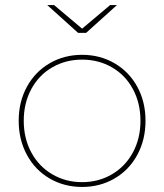

<svg xmlns="http://www.w3.org/2000/svg" viewBox="-20 -737 650 760"><path d="M54 -259Q54 -334 86.5 -393.5Q119 -453 176.5 -486.5Q234 -520 305 -520Q376 -520 433.5 -486.5Q491 -453 523.5 -393.5Q556 -334 556 -259Q556 -184 523.5 -124Q491 -64 433.5 -30.5Q376 3 305 3Q234 3 176.5 -30.5Q119 -64 86.5 -124Q54 -184 54 -259ZM536 -259Q536 -329 506 -384.5Q476 -440 423 -470.5Q370 -501 305 -501Q240 -501 187 -470.5Q134 -440 104 -384.5Q74 -329 74 -259Q74 -189 104 -133.5Q134 -78 187 -47Q240 -16 305 -16Q370 -16 423 -47Q476 -78 506 -133.5Q536 -189 536 -259ZM167 -717H194L308 -621H302L416 -717H443L321 -607H289Z"/></svg>

Font: iiserrat Thin
Style: Regular
Weight: 100
Designer: Akira Ohta
Foundry: Akira Ohta
Version: Version 1.200;Glyphs 3.3.1 (3343)